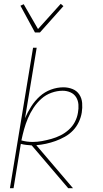

<svg xmlns="http://www.w3.org/2000/svg" viewBox="-20 -985 540 1005"><path d="M337 0 146 -224Q132 -225 117.5 -226.5Q103 -228 89 -232L51 0H32L153 -735H172L111 -366Q124 -397 143 -427Q162 -457 188 -480.5Q214 -504 246.5 -516Q279 -528 312 -528Q337 -528 359.5 -519Q382 -510 395 -490.5Q408 -471 410 -446Q412 -421 408 -396Q404 -371 392.5 -346.5Q381 -322 362.5 -302.5Q344 -283 320 -269.5Q296 -256 271 -247Q246 -238 220.5 -232.5Q195 -227 170 -225L362 0ZM151 -242Q175 -242 199.5 -246.5Q224 -251 249 -258Q274 -265 297 -276.5Q320 -288 340 -306Q360 -324 372 -347Q384 -370 388 -395Q392 -416 390.5 -437.5Q389 -459 378.5 -476Q368 -493 349 -501.5Q330 -510 308 -510Q279 -510 249.5 -499.5Q220 -489 196.5 -468Q173 -447 155.5 -420.5Q138 -394 126 -365.5Q114 -337 106 -308Q98 -279 92 -250Q106 -246 121 -244Q136 -242 151 -242ZM163 -815 87 -955 104 -963 179 -833 298 -965 312 -953 189 -815Z"/></svg>

Font: Iosevka Thin
Style: Italic
Weight: 100
Italic angle: -9°
Monospace: yes
Designer: Belleve Invis
Foundry: Belleve Invis
Version: Version 32.5.0; ttfautohint (v1.8.4)